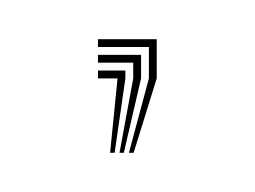

<svg xmlns="http://www.w3.org/2000/svg" viewBox="-20 -40 130 98"><path d="M45.8 38 56 0V-16H30V-20H60V0L48.2 38ZM41 38 48 0V-8H30V-12H52V0L43.2 38ZM36.2 38 40 0H30V-4H44V0L38.5 38Z"/></svg>

Font: Big Shoulders Inline Display Thin
Style: Regular
Weight: 100
Designer: Patric King
Foundry: XO Type Co
Version: Version 1.000